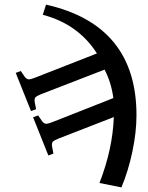

<svg xmlns="http://www.w3.org/2000/svg" viewBox="-20 -559 640 830"><path d="M179 -539Q570 -451 570 -61Q570 12 552.5 95.5Q535 179 505 251L410 232Q467 86 472 -53L233 40Q213 48 208 54Q203 60 205 74L211 105L189 113L123 -52L145 -60L162 -35Q170 -25 178 -24Q186 -23 206 -31L470 -135Q461 -203 432 -258L158 -152Q138 -144 133 -138Q128 -132 130 -118L136 -87L114 -79L48 -244L70 -252L87 -227Q95 -217 103 -216Q111 -215 131 -223L399 -328Q360 -390 301 -432.5Q242 -475 165 -495Z"/></svg>

Font: Literata 72pt
Style: Bold
Weight: 700
Designer: Latin by Veronika Burian and Jose Scaglione. Greek by Irene Vlachou. Cyrillic by Vera Evstafieva.
Foundry: TypeTogether
Version: Version 3.002